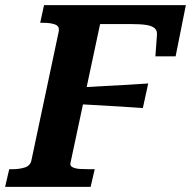

<svg xmlns="http://www.w3.org/2000/svg" viewBox="-48 -730 746 750"><path d="M274 -389Q317 -392 360 -394Q403 -396 445.5 -398.5Q488 -401 531 -404L510 -308Q469 -311 427 -313.5Q385 -316 343.5 -318.5Q302 -321 260 -323ZM-28 0 -12 -69H-1Q28 -69 49.5 -76Q71 -83 75 -105L181 -605Q186 -627 168 -634Q150 -641 120 -641H109L124 -710H678L638 -510H559L565 -592Q567 -610 556.5 -619.5Q546 -629 523.5 -632.5Q501 -636 465 -636H343L227 -92Q225 -82 236 -76.5Q247 -71 265.5 -70Q284 -69 303 -69H322L306 0Z"/></svg>

Font: Roboto Serif 20pt SemiBold
Style: Italic
Weight: 600
Italic angle: -10°
Version: Version 1.007